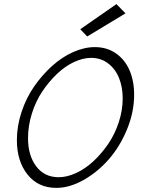

<svg xmlns="http://www.w3.org/2000/svg" viewBox="-20 -913 700 933"><path d="M370.1 -771 403.8 -735.8 589.8 -848.1 545.9 -893.1ZM253.9 0Q317.9 0 386 -38.3Q454.1 -76.7 508.3 -138.4Q562.5 -200.2 597.2 -284.2Q631.8 -368.2 631.8 -453.1Q631.8 -519.5 609.4 -571.5Q586.9 -623.5 543.2 -653.8Q499.5 -684.1 440.9 -684.1Q389.6 -684.1 335 -659.7Q280.3 -635.3 232.2 -591.6Q184.1 -547.9 145.5 -492.2Q106.9 -436.5 84.5 -368.2Q62 -299.8 62 -231.9Q62 -130.4 113.5 -65.2Q165 0 253.9 0ZM422.9 -631.8Q470.2 -631.8 505.6 -604.7Q541 -577.6 558.6 -533.4Q576.2 -489.3 576.2 -435.1Q576.2 -377 557.1 -318.8Q538.1 -260.7 505.9 -213.6Q473.6 -166.5 434.1 -129.6Q394.5 -92.8 350.1 -72.3Q305.7 -51.8 265.1 -51.8Q195.8 -51.8 156 -104.7Q116.2 -157.7 116.2 -241.2Q116.2 -301.8 135 -361.6Q153.8 -421.4 185.8 -469Q217.8 -516.6 257.1 -554Q296.4 -591.3 339.8 -611.6Q383.3 -631.8 422.9 -631.8Z"/></svg>

Font: Comic Neue Angular
Style: Italic
Weight: 400
Italic angle: -12°
Designer: Craig Rozynski
Foundry: Craig Rozynski
Version: Version 2.003